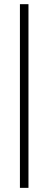

<svg xmlns="http://www.w3.org/2000/svg" viewBox="-20 -700 236 932"><path d="M76.7 211.9V-679.7H118.2V211.9Z"/></svg>

Font: Kitab
Style: Regular
Weight: 400
Designer: SIL International
Foundry: Khaled Hosny
Version: Version 1.000